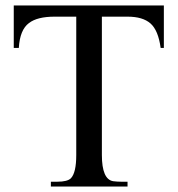

<svg xmlns="http://www.w3.org/2000/svg" viewBox="-20 -682 650 702"><path d="M579.1 -662.1V-506.8H567.4Q558.6 -571.3 530.3 -596.2Q502 -621.1 446.3 -621.1H352.5V-115.2Q352.5 -26.4 393.6 -19.5Q408.2 -17.6 422.9 -17.6H446.3V0H166V-17.6H189.5Q226.6 -17.6 239.3 -30.3Q258.8 -50.8 258.8 -115.2V-621.1H179.7Q116.2 -621.1 85.9 -597.7Q52.7 -573.2 48.8 -506.8H30.3V-662.1Z"/></svg>

Font: Menaion Unicode
Style: Regular
Weight: 400
Designer: Aleksandr Andreev
Foundry: Ponomar Technologies, Inc.
Version: 2.0